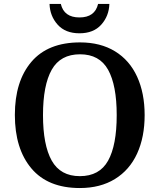

<svg xmlns="http://www.w3.org/2000/svg" viewBox="-20 -939 806 969"><path d="M55 -359Q55 -529 138.5 -627Q222 -725 384 -725Q487 -725 560.5 -680Q634 -635 672 -552Q710 -469 710 -358Q710 -247 672 -164Q634 -81 560 -35.5Q486 10 383 10Q222 10 138.5 -89Q55 -188 55 -359ZM569 -358Q569 -509 525.5 -587Q482 -665 384 -665Q285 -665 241 -587Q197 -509 197 -358Q197 -207 241 -128.5Q285 -50 383 -50Q482 -50 525.5 -128Q569 -206 569 -358ZM230 -919H287Q303 -851 381 -851Q459 -851 475 -919H532Q530 -858 491 -814.5Q452 -771 381 -771Q310 -771 271 -814.5Q232 -858 230 -919Z"/></svg>

Font: Noto Serif SemiBold
Style: Regular
Weight: 600
Designer: Monotype Design Team
Foundry: Monotype Imaging Inc.
Version: Version 1.001